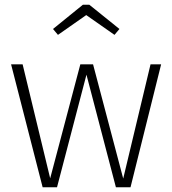

<svg xmlns="http://www.w3.org/2000/svg" viewBox="-20 -795 732 815"><path d="M226 -647 346 -731 466 -647 487 -672 359 -775H332L205 -672ZM664 -522H619L503 -37L375 -522H321L193 -38L76 -522H27L161 0H222L347 -478L472 0H534Z"/></svg>

Font: Fira Sans ExtraLight
Style: Regular
Weight: 200
Designer: bBox Type GmbH & Carrois Corporate GbR & Edenspiekermann AG
Foundry: bBox Type GmbH & Carrois Corporate GbR & Edenspiekermann AG
Version: Version 4.300;PS 004.300;hotconv 1.0.88;makeotf.lib2.5.64775